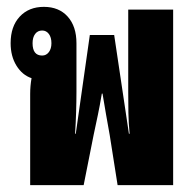

<svg xmlns="http://www.w3.org/2000/svg" viewBox="-20 -540 569 560"><path d="M68 0V-266Q68 -289 72 -312Q45 -321 28 -348.5Q11 -376 11 -414Q11 -463 37.5 -491.5Q64 -520 108 -520Q152 -520 177.5 -491.5Q203 -463 203 -414V-272Q203 -245 202 -213Q201 -181 199 -150H201L242 -438H313L356 -150H358Q355 -182 354.5 -211Q354 -240 354 -272V-512H485V0H323L300 -146Q294 -179 289.5 -205Q285 -231 279 -267H277Q271 -231 265.5 -205Q260 -179 253 -146L224 0ZM103 -378Q115 -378 122.5 -388Q130 -398 130 -414Q130 -431 122.5 -441Q115 -451 103 -451Q90 -451 82.5 -441Q75 -431 75 -414Q75 -378 103 -378Z"/></svg>

Font: Noto Sans Thai Looped UI Condensed ExtraBold
Style: Regular
Weight: 800
Width: 3
Designer: Cadson Demak Team
Foundry: Cadson Demak Co., Ltd.
Version: Version 1.000